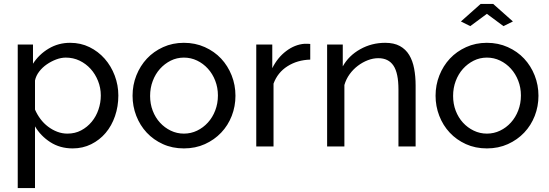

<svg xmlns="http://www.w3.org/2000/svg" viewBox="-20 -750 2812 983"><path d="M70.8 212.9V-522H148.9V-423.8Q179.7 -471.7 229.2 -501.2Q278.8 -530.8 338.9 -530.8Q393.1 -530.8 438 -508.8Q482.9 -486.8 515.9 -449.5Q548.8 -412.1 567.4 -363Q585.9 -314 585.9 -261.2Q585.9 -205.1 568.8 -155.5Q551.8 -106 521 -69.6Q490.2 -33.2 447 -11.7Q403.8 9.8 352.1 9.8Q287.1 9.8 237.5 -22.2Q188 -54.2 159.2 -103V212.9ZM159.2 -189Q170.4 -163.1 187.3 -140.6Q204.1 -118.2 226.1 -101.6Q248 -85 273.2 -75.4Q298.3 -65.9 325.2 -65.9Q364.3 -65.9 395.5 -82.5Q426.8 -99.1 449.5 -126.5Q472.2 -153.8 484.1 -189Q496.1 -224.1 496.1 -261.2Q496.1 -300.3 481.9 -335.7Q467.8 -371.1 443.8 -397.5Q419.9 -423.8 387.5 -439.5Q355 -455.1 316.9 -455.1Q293 -455.1 267.6 -445.6Q242.2 -436 219.5 -420.4Q196.8 -404.8 180.4 -383.3Q164.1 -361.8 159.2 -337.9Z M658.7 -259.8Q658.7 -314.9 678.2 -364Q697.8 -413.1 732.2 -450Q766.6 -486.8 815.2 -508.8Q863.8 -530.8 921.4 -530.8Q979.5 -530.8 1028.6 -508.8Q1077.6 -486.8 1112.1 -450Q1146.5 -413.1 1166 -364Q1185.5 -314.9 1185.5 -259.8Q1185.5 -205.6 1166.5 -156.7Q1147.5 -107.9 1112.5 -71Q1077.6 -34.2 1029.1 -12.2Q980.5 9.8 921.4 9.8Q862.3 9.8 814 -12.2Q765.6 -34.2 731.2 -71Q696.8 -107.9 677.7 -157Q658.7 -206.1 658.7 -259.8ZM748.5 -258.8Q748.5 -217.8 762 -182.9Q775.4 -147.9 799.1 -122.1Q822.8 -96.2 854.2 -81.1Q885.7 -65.9 921.4 -65.9Q957.5 -65.9 989 -81.1Q1020.5 -96.2 1044.4 -122.6Q1068.4 -148.9 1082 -184.6Q1095.7 -220.2 1095.7 -261.2Q1095.7 -301.3 1082 -336.7Q1068.4 -372.1 1044.4 -398.4Q1020.5 -424.8 989 -439.9Q957.5 -455.1 921.4 -455.1Q885.3 -455.1 854 -439.5Q822.8 -423.8 799.1 -397.5Q775.4 -371.1 762 -335.4Q748.5 -299.8 748.5 -258.8Z M1292 0V-522H1374V-400.9Q1400.9 -455.1 1445.1 -488.5Q1489.3 -522 1539.1 -525.9Q1548.8 -525.9 1555.9 -525.9Q1563 -525.9 1568.4 -524.9V-444.8Q1502.4 -442.9 1451.9 -410.9Q1401.4 -378.9 1380.4 -321.8V0Z M1654.8 0V-522H1734.9V-410.2Q1765.6 -465.3 1824.2 -498Q1882.8 -530.8 1952.1 -530.8Q1997.1 -530.8 2027.1 -514.4Q2057.1 -498 2075 -468.5Q2092.8 -439 2100.3 -398.9Q2107.9 -358.9 2107.9 -312V0H2020V-292Q2020 -376 1994.4 -414.1Q1968.8 -452.1 1917 -452.1Q1890.1 -452.1 1863 -441.7Q1835.9 -431.2 1812 -413.1Q1788.1 -395 1770 -370.1Q1752 -345.2 1743.2 -314.9V0Z M2210 -259.8Q2210 -314.9 2229.5 -364Q2249 -413.1 2283.4 -450Q2317.9 -486.8 2366.5 -508.8Q2415 -530.8 2472.7 -530.8Q2530.8 -530.8 2579.8 -508.8Q2628.9 -486.8 2663.3 -450Q2697.8 -413.1 2717.3 -364Q2736.8 -314.9 2736.8 -259.8Q2736.8 -205.6 2717.8 -156.7Q2698.7 -107.9 2663.8 -71Q2628.9 -34.2 2580.3 -12.2Q2531.7 9.8 2472.7 9.8Q2413.6 9.8 2365.2 -12.2Q2316.9 -34.2 2282.5 -71Q2248 -107.9 2229 -157Q2210 -206.1 2210 -259.8ZM2299.8 -258.8Q2299.8 -217.8 2313.2 -182.9Q2326.7 -147.9 2350.3 -122.1Q2374 -96.2 2405.5 -81.1Q2437 -65.9 2472.7 -65.9Q2508.8 -65.9 2540.3 -81.1Q2571.8 -96.2 2595.7 -122.6Q2619.6 -148.9 2633.3 -184.6Q2647 -220.2 2647 -261.2Q2647 -301.3 2633.3 -336.7Q2619.6 -372.1 2595.7 -398.4Q2571.8 -424.8 2540.3 -439.9Q2508.8 -455.1 2472.7 -455.1Q2436.5 -455.1 2405.3 -439.5Q2374 -423.8 2350.3 -397.5Q2326.7 -371.1 2313.2 -335.4Q2299.8 -299.8 2299.8 -258.8ZM2339.8 -640.1 2440.9 -730H2504.9L2606 -640.1L2557.6 -616.2L2472.7 -679.2L2387.7 -616.2Z"/></svg>

Font: Raleway Medium
Style: Regular
Weight: 500
Designer: Matt McInerney, Pablo Impallari, Rodrigo Fuenzalida
Foundry: Matt McInerney, Pablo Impallari, Rodrigo Fuenzalida
Version: Version 3.000g; ttfautohint (v1.5) -l 8 -r 28 -G 28 -x 14 -D